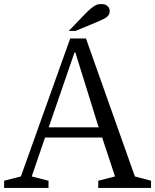

<svg xmlns="http://www.w3.org/2000/svg" viewBox="-24 -918 758 938"><path d="M475 -246 538 -56 456 -35V0H714V-35L635 -56L396 -730H319L78 -56L-4 -35V0H213V-35L131 -56L196 -246ZM214 -296 340 -662H344L458 -296ZM388 -846 312 -767H345L425 -800Q448 -810 464.5 -817Q481 -824 491.5 -830.5Q502 -837 507 -845Q512 -853 512 -864Q512 -869 510 -875Q508 -881 503.5 -886Q499 -891 492 -894.5Q485 -898 475 -898Q467 -898 459.5 -897.5Q452 -897 442.5 -892Q433 -887 420 -876.5Q407 -866 388 -846Z"/></svg>

Font: GradeGX
Style: Regular
Weight: 100
Width: 1
Designer: Adam Twardoch
Foundry: Adam Twardoch
Version: Version 2.002; DEVELOPMENT